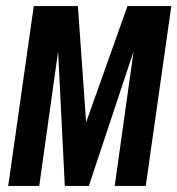

<svg xmlns="http://www.w3.org/2000/svg" viewBox="-20 -611 583 631"><path d="M7 0 91 -591H236L263 -209L399 -591H543L459 0H357L419 -442L272 0H193L171 -442L109 0Z"/></svg>

Font: Alumni Sans Thin
Style: Bold Italic
Weight: 700
Italic angle: -8°
Version: Version 1.016